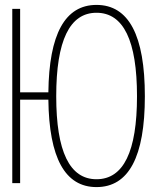

<svg xmlns="http://www.w3.org/2000/svg" viewBox="-20 -746 640 782"><path d="M30 0V-710H62V-370H177Q181 -726 373 -726Q570 -726 570 -354Q570 16 373 16Q181 16 177 -340H62V0ZM373 -16Q538 -16 538 -354Q538 -694 373 -694Q209 -694 209 -354Q209 -16 373 -16Z"/></svg>

Font: Geist Mono Thin
Style: Regular
Weight: 100
Monospace: yes
Designer: Basement.studio, Andrés Briganti, Mateo Zaragoza
Foundry: Basement.studio, Vercel, Andrés Briganti, Guido Ferreyra, Mateo Zaragoza
Version: Version 1.500; ttfautohint (v1.8.4.7-5d5b)